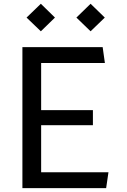

<svg xmlns="http://www.w3.org/2000/svg" viewBox="-20 -974 660 994"><path d="M96 0H529.5L541.5 -82H193V-326H461V-404H193V-648H523L511.5 -730H96ZM191.5 -812 264.5 -883 191.5 -954.5 117.5 -883ZM449 -812 522.5 -883 449 -954.5 375.5 -883Z"/></svg>

Font: Monaspace Krypton
Style: Regular
Weight: 400
Designer: Riley Cran & the Lettermatic Team
Foundry: Lettermatic
Version: Version 1.200 (Monaspace Krypton)